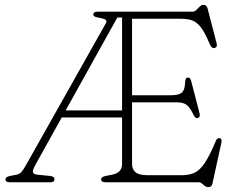

<svg xmlns="http://www.w3.org/2000/svg" viewBox="-20 -748 998 788"><path d="M481 -75V-266H233.5L125.5 -72Q114.5 -52 115 -42.5Q115.5 -33 133.5 -31L184.5 -26Q203.5 -24.5 203.5 -12Q203.5 0 186.5 0H19.5Q2.5 0 2.5 -12Q2.5 -22 21.5 -26L45 -30.5Q59.5 -33 67.8 -42Q76 -51 87 -71L412.5 -649Q420 -662 414.5 -666.2Q409 -670.5 393 -674Q378.5 -676.5 370.8 -679.2Q363 -682 363 -688Q363 -700 380 -700H771Q778.5 -700 785.5 -707Q792.5 -714 799.8 -721Q807 -728 815 -728Q828.5 -728 832 -713L869 -570.5Q873.5 -553.5 860 -551Q848.5 -548.5 841 -566.5Q821 -615 803.5 -637Q786 -659 766.8 -665Q747.5 -671 721 -671H522V-357H680Q714 -357 726.2 -367.8Q738.5 -378.5 739.5 -407.5Q740.5 -428 748.5 -429.5Q760.5 -432 764.5 -416L799 -283Q803 -266.5 791.5 -263.5Q781.5 -261 774 -277Q761 -305 747.2 -316.5Q733.5 -328 706 -328H522V-75Q522 -52.5 536.5 -40.8Q551 -29 583.5 -29H727.5Q757 -29 778.8 -39.2Q800.5 -49.5 820.8 -79.8Q841 -110 865.5 -169Q871 -182.5 881 -181Q892.5 -179.5 888.5 -162L852 5Q849 20 835 20Q824 20 814.5 10Q805 0 795 0H412Q395 0 395 -12Q395 -22 414 -26L440 -31Q481 -39 481 -75ZM461.5 -676 249.5 -295H481V-676Z"/></svg>

Font: Fraunces 9pt SuperSoft Thin
Style: Regular
Weight: 100
Version: Version 1.000;[b76b70a41]